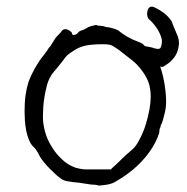

<svg xmlns="http://www.w3.org/2000/svg" viewBox="-20 -554 572 586"><path d="M320 -39Q336 -53 352 -69Q366 -83 383 -97Q396 -108 406 -129Q417 -149 424.5 -173Q432 -197 436 -219Q440 -242 440 -258Q440 -286 432 -306Q424 -325 412 -340Q399 -358 382 -371Q373 -378 364 -385Q355 -392 345 -400Q331 -410 322 -415Q313 -419 295 -419Q257 -419 238 -414Q218 -409 203 -398Q184 -387 175 -373Q171 -367 148 -339L147 -338H146V-337L142 -332Q138 -328 134 -320Q127 -308 123 -292.5Q119 -277 116 -260Q113 -243 112 -226.5Q111 -210 111 -197Q111 -176 117.5 -152Q124 -128 138 -106Q151 -84 170 -67Q186 -51 211 -42Q218 -40 224 -39L237 -37H238H317H319ZM224 4Q214 3 205 2H204Q195 1 185 -1Q177 -2 173 -5H172Q165 -9 154 -18Q143 -28 133 -38Q123 -48 114 -59Q103 -73 102 -76Q97 -86 93 -92Q89 -100 81 -107Q73 -115 68 -128Q63 -140 60 -155.5Q57 -171 56 -186Q55 -201 55 -213Q55 -242 58 -263.5Q61 -285 67 -304Q74 -323 85 -343Q101 -371 113 -385Q123 -398 124 -400L129 -408Q134 -412 140 -423Q147 -435 150 -439Q164 -454 167 -457V-458Q170 -462 174 -464Q177 -465 181 -465Q184 -465 187 -463H188Q200 -456 200 -452Q200 -448 203 -447.5Q206 -447 209 -448L212 -449L213 -450H214L222 -458Q223 -459 226 -460Q236 -463 244 -468Q250 -472 257 -474Q270 -477 273 -478Q275 -477 276 -477L277 -476H279L297 -474Q299 -473 301 -472H302Q318 -470 326 -467Q340 -463 345 -458Q348 -455 365 -444Q375 -438 386 -433Q407 -424 408 -424Q414 -421 416 -420Q419 -415 423 -413Q424 -413 424 -413L444 -409Q451 -406 459 -405Q467 -404 469.5 -407.5Q472 -411 473.5 -420Q475 -429 473.5 -435Q472 -441 469 -448.5Q466 -456 460.5 -465Q455 -474 447.5 -482.5Q440 -491 436 -494Q432 -497 430 -504Q428 -511 430 -520Q432 -529 437 -532Q442 -535 448 -533Q454 -531 467.5 -523Q481 -515 490 -506Q498 -498 504 -489Q508 -477 513 -466Q523 -442 523 -442Q527 -429 526 -417.5Q525 -406 520.5 -394.5Q516 -383 507 -373Q498 -363 492 -359.5Q486 -356 481.5 -352.5Q477 -349 473 -350Q472 -350 469 -351Q474 -336 478 -319Q483 -297 485 -277Q487 -256 487 -245Q487 -226 483 -210Q477 -184 473 -176Q470 -172 470 -167Q469 -164 467 -160V-159Q466 -154 466 -150Q466 -147 464 -143Q449 -100 411 -60Q379 -26 330 2Q317 9 296 11Q281 13 278 12V11Q274 10 256 9Q238 6 224 4Z"/></svg>

Font: ToneOZ-Tsuipita-TC
Style: Tsuipita-TC
Weight: 400
Designer: :Jeffrey Xuan (Chih-Lin Hsuan)  :
Foundry: jeffreyx@gmail.com, cjkFonts.io
Version: Version 0.24071